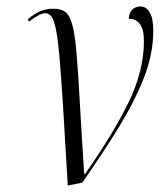

<svg xmlns="http://www.w3.org/2000/svg" viewBox="-20 -566 499 595"><path d="M190 9Q182 -131 176 -226.5Q170 -322 165 -381Q160 -440 154 -471.5Q148 -503 140 -514Q132 -525 120 -525Q103 -525 70 -499L66 -506Q84 -522 103 -530.5Q122 -539 145 -539Q169 -539 182.5 -529Q196 -519 204 -489.5Q212 -460 217 -403.5Q222 -347 227 -255Q232 -163 241 -26H243Q330 -150 378 -248Q426 -346 426 -439Q426 -475 413.5 -491.5Q401 -508 379 -508Q380 -527 390 -536.5Q400 -546 416 -546Q433 -546 444 -527.5Q455 -509 455 -471Q455 -399 426 -325Q397 -251 347.5 -170.5Q298 -90 235 0Z"/></svg>

Font: Noto Serif Display ExtraCondensed Light
Style: Italic
Weight: 300
Width: 2
Italic angle: -12°
Designer: Monotype Design Team
Foundry: Monotype Imaging Inc.
Version: Version 2.009